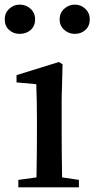

<svg xmlns="http://www.w3.org/2000/svg" viewBox="-39 -807 406 827"><path d="M112.3 -723.6Q112.3 -695.3 93.3 -678.2Q74.2 -661.1 45.9 -661.1Q18.6 -661.1 0 -678.2Q-18.6 -695.3 -18.6 -723.6Q-18.6 -751 0.5 -769Q19.5 -787.1 45.9 -787.1Q73.2 -787.1 92.8 -769Q112.3 -751 112.3 -723.6ZM226.6 -380.9V-232.4Q226.6 -154.3 228.5 -43L300.8 -32.2V0H40V-32.2L118.2 -43Q120.1 -156.2 120.1 -232.4V-295.9Q120.1 -375 117.2 -444.3L32.2 -452.1V-483.4L214.8 -540L230.5 -530.3ZM347.7 -723.6Q347.7 -695.3 329.1 -678.2Q310.5 -661.1 283.2 -661.1Q256.8 -661.1 237.3 -678.7Q217.8 -696.3 217.8 -723.6Q217.8 -751 237.3 -769Q256.8 -787.1 283.2 -787.1Q309.6 -787.1 328.6 -769Q347.7 -751 347.7 -723.6Z"/></svg>

Font: GenYoMin TW TTF SemiBold
Style: Regular
Weight: 600
Version: Version 1.300